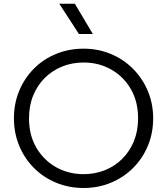

<svg xmlns="http://www.w3.org/2000/svg" viewBox="-20 -970 876 1006"><path d="M418 15Q340.5 15 273.8 -12.8Q207 -40.5 157.8 -90Q108.5 -139.5 80.8 -206Q53 -272.5 53 -350Q53 -428 80.8 -494.5Q108.5 -561 157.8 -610.5Q207 -660 273.8 -687.5Q340.5 -715 418 -715Q495 -715 561.5 -687Q628 -659 677.5 -609Q727 -559 754.8 -492.8Q782.5 -426.5 782.5 -350Q782.5 -272.5 754.8 -206Q727 -139.5 677.5 -90Q628 -40.5 561.5 -12.8Q495 15 418 15ZM418 -57.5Q477.5 -57.5 529.5 -78.2Q581.5 -99 620.5 -137.8Q659.5 -176.5 681.5 -230.2Q703.5 -284 703.5 -350Q703.5 -438 665.2 -503.8Q627 -569.5 562.2 -606Q497.5 -642.5 418 -642.5Q358.5 -642.5 306.5 -621.8Q254.5 -601 215.5 -562.5Q176.5 -524 154.2 -470.2Q132 -416.5 132 -350Q132 -262 170.5 -196.2Q209 -130.5 273.8 -94Q338.5 -57.5 418 -57.5ZM393.5 -792 290.5 -950.5H372L466.5 -792Z"/></svg>

Font: Geologica Cursive ExtraLight
Style: Regular
Weight: 250
Designer: Sindre Bremnes, Frode Helland
Foundry: Monokrom Skriftforlag AS
Version: Version 1.010;gftools[0.9.28]